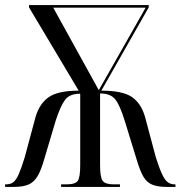

<svg xmlns="http://www.w3.org/2000/svg" viewBox="-20 -734 709 754"><path d="M0 0V-10H3Q22 -10 33 -19Q44 -28 54 -51Q64 -74 77 -116L120 -276Q136 -329 173 -353.5Q210 -378 289 -378L94 -705V-714H564V-705L378 -378Q460 -378 496.5 -354Q533 -330 549 -277L592 -116Q606 -72 617 -49Q628 -26 639.5 -18Q651 -10 666 -10H669V0H634Q599 0 577.5 -9Q556 -18 543 -40.5Q530 -63 518 -103L470 -259Q451 -321 432.5 -344Q414 -367 373 -367V-86Q373 -38 383 -24Q393 -10 427 -10H451V0H220V-10H241Q276 -10 285.5 -24Q295 -38 295 -86V-366Q254 -366 236 -342.5Q218 -319 199 -261L154 -110Q142 -67 128 -43Q114 -19 92.5 -9.5Q71 0 34 0ZM368 -380 552 -704H189Z"/></svg>

Font: Noto Serif Display ExtraCondensed
Style: Regular
Weight: 400
Width: 2
Designer: Monotype Design Team
Foundry: Monotype Imaging Inc.
Version: Version 2.009